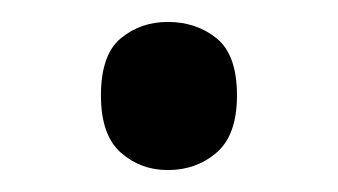

<svg xmlns="http://www.w3.org/2000/svg" viewBox="-20 -141 308 175"><path d="M72 -54Q72 -91 90 -106Q108 -121 133 -121Q159 -121 177.5 -106Q196 -91 196 -54Q196 -18 177.5 -2Q159 14 133 14Q108 14 90 -2Q72 -18 72 -54Z"/></svg>

Font: lbangla15
Style: Book
Weight: 400
Designer: Jelle Bosma - Monotype Design Team
Foundry: Monotype Imaging Inc.
Version: Version 2.003